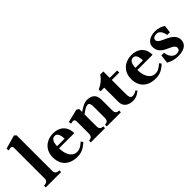

<svg xmlns="http://www.w3.org/2000/svg" viewBox="84 -1604 2461 2461"><g transform="rotate(-45 1314.0 -374.0)"><path d="M101 -87.5V-641Q101 -658 96 -667.5Q91 -677 75.5 -678.8Q60 -680.5 30 -670.5L25 -706.5L212.5 -760L238.5 -735V-87.5Q238.5 -70.5 245.8 -58Q253 -45.5 268.2 -38.8Q283.5 -32 308 -32V0H30V-32Q54.5 -32 70.2 -38.8Q86 -45.5 93.5 -58Q101 -70.5 101 -87.5Z M365.5 -208Q365.5 -277.5 395.8 -326.2Q426 -375 476 -399.5Q526 -424 585 -424Q644 -424 688 -401.8Q732 -379.5 756.2 -336.8Q780.5 -294 780.5 -234H505.5Q505.5 -177.5 521 -132.8Q536.5 -88 566 -62.5Q595.5 -37 635.5 -37Q657.5 -37 675.2 -42.2Q693 -47.5 713.2 -60.8Q733.5 -74 762.5 -99L783 -71Q749.5 -42.5 724.2 -25.5Q699 -8.5 667.8 1.2Q636.5 11 596.5 11Q523.5 11 471.5 -15.8Q419.5 -42.5 392.5 -92Q365.5 -141.5 365.5 -208ZM577.5 -386.5Q554.5 -386.5 538.5 -372.2Q522.5 -358 514.8 -332Q507 -306 506.5 -271H642.5Q641.5 -325 625.8 -355.8Q610 -386.5 577.5 -386.5Z M1196 -96V-300.5Q1196 -371 1160.5 -371Q1137.5 -371 1113.2 -357.5Q1089 -344 1040.5 -308.5V-352.5Q1073.5 -375 1099.5 -389.5Q1125.5 -404 1149 -412.2Q1172.5 -420.5 1193.5 -420.5Q1261 -420.5 1296 -387.8Q1331 -355 1331 -282.5V-96Q1331 -76.5 1335.8 -62.8Q1340.5 -49 1353.8 -40.5Q1367 -32 1392 -32V0H1135.5V-32Q1160 -32 1173.2 -40.5Q1186.5 -49 1191.2 -62.8Q1196 -76.5 1196 -96ZM909 -93V-313.5Q909 -330.5 904 -341.5Q899 -352.5 883.2 -355.2Q867.5 -358 838 -348L833 -384L1012 -427.5L1043.5 -407.5V-96Q1043.5 -76.5 1048.2 -62.8Q1053 -49 1066.2 -40.5Q1079.5 -32 1104.5 -32V0H846.5V-32Q868.5 -32 882.5 -40.5Q896.5 -49 902.8 -62.8Q909 -76.5 909 -93Z M1464 -119V-374.5H1398V-407.5Q1495.5 -449.5 1547 -529.5H1602.5V-413H1737V-375H1602.5V-131Q1602.5 -96.5 1606.5 -77Q1610.5 -57.5 1620.2 -48.8Q1630 -40 1647.5 -40Q1663.5 -40 1681.8 -46Q1700 -52 1723 -67L1738 -46Q1702.5 -16 1671.8 -4Q1641 8 1604.5 8Q1572.5 8 1540.5 -3.5Q1508.5 -15 1486.2 -43.2Q1464 -71.5 1464 -119Z M1785.5 -208Q1785.5 -277.5 1815.8 -326.2Q1846 -375 1896 -399.5Q1946 -424 2005 -424Q2064 -424 2108 -401.8Q2152 -379.5 2176.2 -336.8Q2200.5 -294 2200.5 -234H1925.5Q1925.5 -177.5 1941 -132.8Q1956.5 -88 1986 -62.5Q2015.5 -37 2055.5 -37Q2077.5 -37 2095.2 -42.2Q2113 -47.5 2133.2 -60.8Q2153.5 -74 2182.5 -99L2203 -71Q2169.5 -42.5 2144.2 -25.5Q2119 -8.5 2087.8 1.2Q2056.5 11 2016.5 11Q1943.5 11 1891.5 -15.8Q1839.5 -42.5 1812.5 -92Q1785.5 -141.5 1785.5 -208ZM1997.5 -386.5Q1974.5 -386.5 1958.5 -372.2Q1942.5 -358 1934.8 -332Q1927 -306 1926.5 -271H2062.5Q2061.5 -325 2045.8 -355.8Q2030 -386.5 1997.5 -386.5Z M2260.5 -31.5 2274 -148.5H2322Q2326.5 -109 2342.5 -80.8Q2358.5 -52.5 2381.2 -38.2Q2404 -24 2429 -24Q2458 -24 2474.2 -36.2Q2490.5 -48.5 2490.5 -73.5Q2490.5 -91 2477.5 -104.5Q2464.5 -118 2443.2 -129.2Q2422 -140.5 2383 -157.5Q2331.5 -180 2301 -215.2Q2270.5 -250.5 2270.5 -305Q2270.5 -346.5 2295 -373.5Q2319.5 -400.5 2356.8 -413Q2394 -425.5 2433 -425.5Q2477 -425.5 2513.8 -412.8Q2550.5 -400 2574.5 -382.5L2561 -281H2513Q2502.5 -337.5 2479.8 -363.5Q2457 -389.5 2424 -389.5Q2396 -389.5 2376.8 -378.5Q2357.5 -367.5 2357.5 -340Q2357.5 -325.5 2369.5 -312.8Q2381.5 -300 2402 -288.8Q2422.5 -277.5 2453.5 -264Q2495 -246 2525.5 -226.5Q2556 -207 2576 -178.5Q2596 -150 2596 -112.5Q2596 -69.5 2573.2 -41.5Q2550.5 -13.5 2512 -0.8Q2473.5 12 2424 12Q2378 12 2336.2 0.5Q2294.5 -11 2260.5 -31.5Z"/></g></svg>

Font: Didactic
Style: Regular
Weight: 400
Designer: Tyler Finck
Foundry: Etcetera Type Co
Version: Version 3.007;FEAKit 1.0